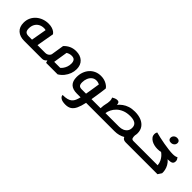

<svg xmlns="http://www.w3.org/2000/svg" viewBox="214 -2271 4087 4087"><g transform="rotate(45 2258.0 -227.0)"><path d="M345 25Q216 25 139.5 -43.5Q63 -112 63 -240Q63 -324 95 -391Q127 -458 182 -505.5Q237 -553 308 -578.5Q379 -604 456 -604Q519 -604 564.5 -589Q610 -574 639 -552Q668 -530 681 -507L611 -112H782Q798 -112 800.5 -94Q803 -76 798 -43Q793 -12 784 6.5Q775 25 760 25ZM345 -112H446L507 -459Q498 -463 484.5 -465Q471 -467 456 -467Q388 -467 336.5 -438.5Q285 -410 256 -357.5Q227 -305 227 -233Q227 -168 254 -140Q281 -112 345 -112Z M761 25Q746 25 743 6.5Q740 -12 745 -44Q750 -75 759 -93.5Q768 -112 783 -112H846Q879 -112 904.5 -125Q930 -138 945 -157Q960 -176 964 -193L1010 -483Q1123 -605 1284 -605Q1413 -605 1488.5 -534.5Q1564 -464 1564 -340Q1564 -269 1539 -201Q1514 -133 1467.5 -74.5Q1421 -16 1354 25H1007L992 -27H985Q975 -11 948.5 7Q922 25 885 25ZM1286 -468Q1251 -468 1219 -457.5Q1187 -447 1165 -432L1114 -112H1295Q1317 -129 1341.5 -162.5Q1366 -196 1383 -242.5Q1400 -289 1400 -344Q1400 -400 1375.5 -434Q1351 -468 1286 -468Z M1925 365Q1833 365 1786 335Q1739 305 1739 260Q1820 260 1873 246Q1926 232 1959 203Q1992 174 2011.5 130Q2031 86 2045 25H1931Q1679 25 1679 -222Q1679 -302 1704 -372Q1729 -442 1775.5 -494.5Q1822 -547 1887.5 -576.5Q1953 -606 2033 -606Q2091 -606 2136 -592Q2181 -578 2213.5 -558Q2246 -538 2265.5 -519Q2285 -500 2291 -489Q2291 -483 2287 -448Q2283 -413 2275.5 -359.5Q2268 -306 2258 -242Q2248 -178 2237 -112H2377L2355 25H2211Q2185 145 2150 220Q2115 295 2061.5 330Q2008 365 1925 365ZM1940 -112H2072Q2082 -167 2092 -227.5Q2102 -288 2110.5 -344.5Q2119 -401 2126 -445Q2110 -453 2085 -460.5Q2060 -468 2031 -468Q1973 -468 1930.5 -434.5Q1888 -401 1865 -345.5Q1842 -290 1842 -224Q1842 -162 1865.5 -137Q1889 -112 1940 -112ZM2355 25 2378 -112Q2393 -112 2396 -94Q2399 -76 2394 -43Q2388 -12 2379 6.5Q2370 25 2355 25Z M2356 25Q2341 25 2338 6.5Q2335 -12 2340 -44Q2345 -75 2354 -93.5Q2363 -112 2378 -112H2510Q2510 -156 2515 -188Q2520 -220 2526 -246.5Q2532 -273 2537 -299Q2542 -325 2542 -357Q2542 -388 2536 -412Q2530 -436 2524 -447Q2544 -459 2575.5 -473.5Q2607 -488 2640 -488Q2679 -488 2692.5 -465Q2706 -442 2704 -408Q2744 -456 2796.5 -494.5Q2849 -533 2919 -556Q2989 -579 3081 -579Q3192 -579 3274 -544.5Q3356 -510 3400.5 -445.5Q3445 -381 3445 -292Q3445 -254 3436 -219Q3434 -173 3444.5 -142.5Q3455 -112 3499 -112H3623L3601 25H3402Q3359 25 3333.5 7.5Q3308 -10 3300 -36Q3252 -7 3193 9Q3134 25 3066 25ZM3081 -441Q2974 -441 2897 -409.5Q2820 -378 2769 -328Q2718 -278 2691 -221Q2664 -164 2657 -112H3066Q3125 -112 3174 -132.5Q3223 -153 3252.5 -193Q3282 -233 3282 -292Q3282 -350 3254.5 -382.5Q3227 -415 3181.5 -428Q3136 -441 3081 -441ZM3601 25 3623 -112Q3638 -112 3641 -94Q3644 -76 3639 -43Q3634 -12 3625 6.5Q3616 25 3601 25Z M3602 25Q3587 25 3584 6.5Q3581 -12 3586 -44Q3591 -75 3600 -93.5Q3609 -112 3624 -112H4228Q4222 -175 4198.5 -223.5Q4175 -272 4143.5 -307Q4112 -342 4080 -364Q4063 -359 4032.5 -356Q4002 -353 3978 -353Q3928 -353 3880 -364.5Q3832 -376 3793.5 -399Q3755 -422 3731.5 -455Q3708 -488 3708 -532Q3708 -552 3713 -567Q3718 -582 3727 -600Q3780 -585 3853 -569Q3926 -553 4005 -539Q4084 -525 4158 -516Q4232 -507 4288 -507Q4325 -507 4355 -513Q4385 -519 4405 -533Q4424 -508 4433 -490Q4442 -472 4442 -445Q4442 -394 4409.5 -373.5Q4377 -353 4306 -353Q4300 -353 4295.5 -353.5Q4291 -354 4287 -354Q4338 -311 4367.5 -258Q4397 -205 4407.5 -152.5Q4418 -100 4415 -60L4360 25ZM4086 -650Q4049 -650 4028 -668.5Q4007 -687 4007 -718Q4007 -763 4037.5 -791Q4068 -819 4114 -819Q4150 -819 4172 -800Q4194 -781 4194 -750Q4194 -705 4163.5 -677.5Q4133 -650 4086 -650Z"/></g></svg>

Font: Lemonada SemiBold
Style: Regular
Weight: 600
Designer: Mohamed Gaber (Arabic), Eduardo Tunni (Latin)
Foundry: Kief Type Foundry
Version: Version 4.005; ttfautohint (v1.8.3)